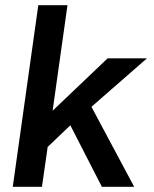

<svg xmlns="http://www.w3.org/2000/svg" viewBox="-20 -717 590 737"><path d="M250 -236 163 -153 141 0H29L127 -697H239L182 -292L393 -493H544L331 -307L495 0H371Z"/></svg>

Font: Hanken Grotesk SemiBold
Style: Italic
Weight: 600
Italic angle: -8°
Designer: Alfredo Marco Pradil
Foundry: Hanken Design Co.
Version: Version 3.014